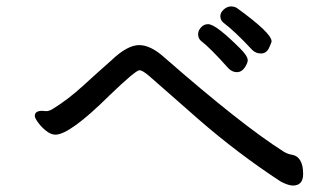

<svg xmlns="http://www.w3.org/2000/svg" viewBox="-20 -678 1040 596"><path d="M889 -102Q876 -102 852 -114Q719 -201 597 -307Q543 -354 502.5 -390Q462 -426 442 -443Q422 -460 413 -460Q401 -460 320 -382Q197 -260 152 -260Q138 -260 123 -272Q108 -284 98 -298Q88 -312 88 -318Q88 -334 111 -334L123 -333Q133 -333 144 -340Q191 -369 237 -411Q283 -453 325 -490Q375 -538 412 -538Q448 -538 491 -499Q730 -290 861 -207Q875 -199 885 -198Q921 -192 921 -138Q921 -102 889 -102ZM715 -454Q701 -454 689 -466Q632 -530 604 -551Q595 -559 595 -572Q595 -583 604 -593Q613 -603 626 -603Q650 -603 726 -527Q749 -504 749 -491Q749 -482 739.5 -468Q730 -454 715 -454ZM790 -512Q774 -512 763 -523Q710 -580 673 -608Q664 -616 664 -628Q664 -639 674.5 -648.5Q685 -658 697 -658Q709 -658 717 -652Q823 -575 823 -550Q823 -546 815 -529Q807 -512 790 -512Z"/></svg>

Font: LXGW WenKai Lite
Style: Bold
Weight: 700
Designer: LXGW / Fontworks Inc.
Foundry: LXGW / Fontworks Inc.
Version: Version 1.330;April 28, 2024